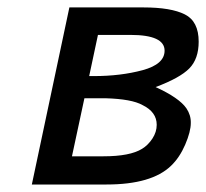

<svg xmlns="http://www.w3.org/2000/svg" viewBox="-20 -492 550 512"><path d="M64.9 0 165 -472.2H362.8Q436 -472.2 472.9 -453.6Q509.8 -435.1 509.8 -380.9Q509.8 -335 484.9 -309.6Q460 -284.2 395 -259.8Q458 -231 477.1 -203.1Q489.3 -185.1 488.8 -164.1Q488.8 -141.1 473.9 -106.4Q459 -71.8 436 -49.8Q384.3 0 264.2 0ZM171.9 -75.2H255.9Q326.7 -75.2 358.9 -95.2Q375 -105 386.5 -122.6Q397.9 -140.1 397.9 -159.2Q397.9 -193.4 359.9 -211.9Q331.1 -228 261.2 -230H205.1ZM217.8 -289.1H230Q301.8 -289.1 360.4 -304.9Q418.9 -320.8 418.9 -356.9Q418.9 -398.9 328.1 -398.9H241.2Z"/></svg>

Font: CMU Bright
Style: SemiBoldOblique
Weight: 600
Italic angle: -12°
Version: Version 0.7.0